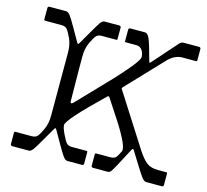

<svg xmlns="http://www.w3.org/2000/svg" viewBox="-106 -861 1062 983"><g transform="rotate(15 425.5 -369.5)"><path d="M749 -738.8H831.1Q840.8 -738.8 840.8 -729V-668.9Q840.8 -664.1 835.9 -664.1H764.2Q721.2 -664.1 685.1 -625L506.8 -437Q502 -432.1 504.9 -428.2L683.1 -148.9Q710 -107.9 732.4 -91.3Q754.9 -74.7 793 -75.2H835.9Q840.8 -75.2 840.8 -69.8V-9.8Q840.8 0 831.1 0H749Q738.3 0 726.6 -14.6Q714.8 -29.3 687.5 -73.7Q660.2 -118.2 645 -142.1Q640.1 -149.9 634.8 -142.1Q571.8 -21 562 -8.8Q554.2 0 544.9 0H467.8Q458 0 458 -9.8V-69.8Q458 -74.7 462.9 -75.2H539.1Q559.1 -75.2 567.9 -85Q576.7 -94.7 588.4 -120.1Q600.1 -145.5 525.4 -262.7Q494.1 -311.5 455.1 -370.1Q450.2 -377.9 443.4 -371.6Q265.1 -200.2 267.1 -172.9Q267.1 -159.7 281.7 -128.4Q296.4 -97.2 306.2 -85.9Q315.9 -74.7 335.9 -75.2H413.1Q418 -75.2 418 -69.8V-9.8Q418 0 408.2 0H331.1Q320.3 0 308.6 -15.6Q296.9 -31.2 271 -77.1Q245.1 -123 233.9 -142.1Q229 -149.9 224.1 -142.1Q212.9 -123 186.5 -77.1Q160.2 -31.2 149.4 -15.6Q137.7 0 127 0H40Q30.3 0 29.8 -9.8V-69.8Q29.8 -74.7 35.2 -75.2H122.1Q142.1 -75.2 151.9 -85.9Q161.6 -96.7 176.3 -128.9Q190.9 -160.2 190.9 -202.1V-537.1Q190.9 -579.1 176.3 -610.4Q161.6 -641.6 151.9 -653.3Q142.1 -664.1 122.1 -664.1H35.2Q30.3 -664.1 29.8 -668.9V-729Q29.8 -738.8 40 -738.8H127Q137.7 -739.3 149.4 -723.6Q161.1 -708 187 -662.1Q212.9 -616.2 224.1 -597.2Q229 -589.4 233.9 -597.2Q245.1 -616.2 271.5 -662.1Q297.9 -708 308.6 -723.6Q320.3 -739.3 331.1 -738.8H408.2Q418 -738.8 418 -729V-668.9Q418 -664.1 413.1 -664.1H335.9Q315.9 -664.1 306.2 -652.8Q296.4 -641.6 281.7 -610.4Q267.1 -579.1 267.1 -537.1V-466.8L269 -298.8Q269 -293 272.5 -291Q275.9 -289.1 283.2 -294.9Q321.3 -335.4 363.3 -378.4Q559.1 -578.6 561 -610.8Q561 -632.8 549.8 -648.4Q538.6 -664.1 519 -664.1H462.9Q458 -664.1 458 -668.9V-729Q458 -738.8 467.8 -738.8H544.9Q559.6 -738.8 570.3 -713.4Q581.1 -688 605 -599.1Q606.9 -590.3 613.8 -599.1Q634.8 -622.1 653.8 -644Q672.9 -666 684.1 -678.7Q695.3 -691.4 706.1 -703.1Q716.8 -714.8 727.1 -727.1Q737.8 -738.8 749 -738.8Z"/></g></svg>

Font: BrevierViennese-Regular
Style: Regular
Weight: 400
Designer: Johannes Lang & Ellmer Stefan
Foundry: Johannes Lang & Ellmer Stefan
Version: Version 1.001;PS 001.001;hotconv 1.0.70;makeotf.lib2.5.58329